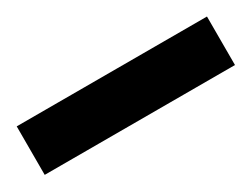

<svg xmlns="http://www.w3.org/2000/svg" viewBox="-26 -22 409 312"><g transform="rotate(-30 178.5 133.5)"><path d="M0 179V88H357V179Z"/></g></svg>

Font: Saira SemiCondensed SemiBold
Style: Regular
Weight: 600
Width: 4
Designer: Hector Gatti with collaboration of the Omnibus-Type team
Foundry: Omnibus-Type
Version: Version 1.101